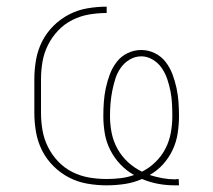

<svg xmlns="http://www.w3.org/2000/svg" viewBox="-20 -548 640 576"><path d="M504 8Q479 8 454.5 3.5Q430 -1 406 -11Q381 0 354 4Q327 8 300 8Q271 8 242 3Q213 -2 187 -15.5Q161 -29 140 -50Q119 -71 106 -97Q93 -123 88 -152Q83 -181 83 -210V-310Q83 -339 88 -368Q93 -397 106 -423Q119 -449 140 -470Q161 -491 187 -504.5Q213 -518 242 -523Q271 -528 300 -528V-509Q273 -509 247 -504.5Q221 -500 197 -488Q173 -476 154.5 -456.5Q136 -437 124 -413Q112 -389 107.5 -363Q103 -337 103 -310V-210Q103 -183 107.5 -157Q112 -131 124 -107Q136 -83 154.5 -63.5Q173 -44 197 -32Q221 -20 247 -15.5Q273 -11 300 -11Q321 -11 342 -13.5Q363 -16 382 -23Q359 -36 341 -55Q323 -74 311 -97.5Q299 -121 294.5 -147Q290 -173 290 -200Q290 -221 291.5 -242Q293 -263 297.5 -284Q302 -305 309.5 -325Q317 -345 330 -362Q343 -379 362.5 -388.5Q382 -398 404 -398Q425 -398 444.5 -388.5Q464 -379 477 -362Q490 -345 497.5 -325Q505 -305 509.5 -284Q514 -263 515.5 -242Q517 -221 517 -200Q517 -174 513 -148Q509 -122 498 -98.5Q487 -75 469.5 -55.5Q452 -36 429 -23Q448 -17 467 -13.5Q486 -10 505 -10Q508 -10 510.5 -10.5Q513 -11 516 -11L517 8ZM406 -33Q428 -44 446.5 -62Q465 -80 476.5 -102.5Q488 -125 492.5 -150Q497 -175 497 -200Q497 -218 496 -237Q495 -256 491.5 -274Q488 -292 482 -310Q476 -328 465.5 -343.5Q455 -359 438.5 -369Q422 -379 404 -379Q385 -379 368.5 -369Q352 -359 341.5 -343.5Q331 -328 325.5 -310Q320 -292 316.5 -274Q313 -256 311.5 -237Q310 -218 310 -200Q310 -174 315 -149Q320 -124 332.5 -101.5Q345 -79 364 -61.5Q383 -44 406 -33Z"/></svg>

Font: Iosevka Thin Extended
Style: Regular
Weight: 100
Width: 7
Monospace: yes
Designer: Belleve Invis
Foundry: Belleve Invis
Version: Version 32.5.0; ttfautohint (v1.8.4)